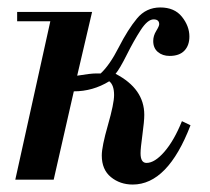

<svg xmlns="http://www.w3.org/2000/svg" viewBox="-20 -482 563 515"><path d="M26 -425V-450H227L187 -279Q223 -285 238 -285H250Q274 -307 298.5 -355Q323 -403 347.5 -432.5Q372 -462 410 -462Q448 -462 468 -437Q488 -412 488 -384Q488 -360 474.5 -346Q461 -332 435 -332Q416 -332 403.5 -342.5Q391 -353 391 -372Q391 -386 399 -399Q407 -412 407 -417Q407 -430 392 -430Q376 -430 357.5 -401.5Q339 -373 320 -335Q301 -297 290 -284Q367 -244 367 -174Q367 -157 362 -120.5Q357 -84 357 -71Q357 -45 373 -45Q395 -45 421 -75Q447 -105 468 -157L491 -146Q430 13 336 13Q302 13 277.5 -7Q253 -27 253 -65Q253 -89 269.5 -146.5Q286 -204 286 -227Q286 -254 273 -264Q229 -237 178 -237L124 0H21L115 -425Z"/></svg>

Font: Libre Bodoni
Style: Italic
Weight: 400
Italic angle: -13°
Designer: Pablo Impallari, Rodrigo Fuenzalida
Foundry: Pablo Impallari, Rodrigo Fuenzalida
Version: Version 1.001